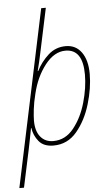

<svg xmlns="http://www.w3.org/2000/svg" viewBox="-94 -801 611 1072"><g transform="rotate(-5 211.5 -265.0)"><path d="M84 -138Q84 -160 88.5 -200Q93 -240 105 -287Q127 -380 178.5 -446Q230 -512 293 -512Q390 -512 390 -370Q390 -296 366.5 -213.5Q343 -131 296.5 -73Q250 -15 182 -15Q137 -15 110.5 -47Q84 -79 84 -138ZM-4 230 40 24Q46 -6 52.5 -38Q59 -70 64 -98H66Q72 -56 99 -23Q126 10 181 10Q260 10 312 -52Q364 -114 390.5 -203Q417 -292 417 -371Q417 -448 385 -492.5Q353 -537 297 -537Q240 -537 198.5 -499.5Q157 -462 132 -412H129Q135 -436 141.5 -462.5Q148 -489 153 -515L205 -760H179L-30 230Z"/></g></svg>

Font: Noto Sans Display SemiCondensed Thin
Style: Italic
Weight: 250
Width: 4
Designer: Monotype Design team
Foundry: Monotype Imaging Inc.
Version: 1.000